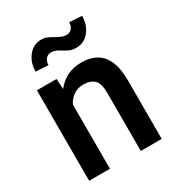

<svg xmlns="http://www.w3.org/2000/svg" viewBox="-177 -858 897 971"><g transform="rotate(-30 271.5 -372.5)"><path d="M214.4 -658.7Q197.8 -658.7 185.8 -645.5Q173.8 -632.3 173.8 -609.4L100.6 -613.3Q100.6 -665.5 130.1 -702.6Q159.7 -739.7 205.1 -739.7Q224.1 -739.7 239.7 -732.9Q255.4 -726.1 270 -717.3Q284.2 -709 299.1 -702.4Q314 -695.8 331.5 -695.8Q348.6 -695.8 360.6 -709.2Q372.6 -722.7 372.6 -745.1L445.3 -740.2Q445.3 -687 415.5 -650.9Q385.7 -614.7 340.8 -614.7Q316.9 -614.7 300.8 -622.1Q284.7 -629.4 271 -638.2Q258.8 -646.5 245.4 -652.6Q231.9 -658.7 214.4 -658.7ZM323.2 -538.1Q371.6 -538.1 407.5 -518.8Q443.4 -499.5 463.1 -455.8Q482.9 -412.1 482.9 -338.9V0H360.8V-339.8Q360.8 -395 338.9 -415.8Q316.9 -436.5 275.9 -436.5Q243.2 -436.5 219 -419.9Q194.8 -403.3 180.7 -375V0H59.1V-528.3H173.8L177.2 -467.8Q232.4 -538.1 323.2 -538.1Z"/></g></svg>

Font: Robert Sans
Style: Bold
Weight: 700
Designer: Christian Robertson (extended by Adam Twardoch)
Foundry: Google
Version: Version 12.135;April 2, 2019;FontCreator 11.5.0.2425 64-bit;